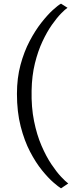

<svg xmlns="http://www.w3.org/2000/svg" viewBox="-20 -846 460 1048"><path d="M72.5 -334Q72.5 -420 92 -492.2Q111.5 -564.5 142 -622.2Q172.5 -680 206 -722.5Q239.5 -765 268.2 -791.2Q297 -817.5 313 -826L348.5 -803.5Q336 -795.5 313.2 -772.2Q290.5 -749 263.5 -710.8Q236.5 -672.5 211.8 -619.8Q187 -567 170.5 -500Q154 -433 152.5 -352Q150.5 -260.5 165.8 -185.2Q181 -110 206.5 -51Q232 8 260.5 50.5Q289 93 313.8 119.2Q338.5 145.5 352.5 155.5L313 182Q299.5 174 271.5 149.8Q243.5 125.5 209.5 83.8Q175.5 42 144.2 -17.8Q113 -77.5 92.8 -156.2Q72.5 -235 72.5 -334Z"/></svg>

Font: Merriweather 24pt Light
Style: Regular
Weight: 300
Designer: Eben Sorkin
Foundry: Eben Sorkin
Version: Version 2.100